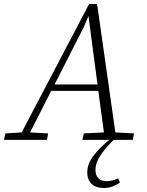

<svg xmlns="http://www.w3.org/2000/svg" viewBox="-47 -697 734 957"><path d="M-27 0 -20 -32 61 -37 397 -677H437L528 -37L621 -32L615 0H364L371 -32L471 -37L443 -244H208L103 -37L193 -32L187 0ZM370 -561 225 -276H439L394 -617ZM471 240Q430 240 409 219Q388 198 388 163Q388 118 421 76.5Q454 35 499 -1V-7H527Q482 36 455.5 74.5Q429 113 429 150Q429 178 444 192Q459 206 484 206Q512 206 542 192L551 213Q533 225 513.5 232.5Q494 240 471 240Z"/></svg>

Font: Source Serif 4 SmText Light
Style: Italic
Weight: 300
Italic angle: -12°
Designer: Frank Grießhammer
Foundry: Adobe
Version: Version 4.005;hotconv 1.1.0;makeotfexe 2.6.0